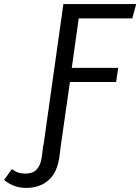

<svg xmlns="http://www.w3.org/2000/svg" viewBox="-148 -708 686 939"><path d="M499 -618H237L203 -376H430L420 -307H194L150 0H65L162 -688H518ZM-128 172 -90 119Q-74 131 -59 136Q-44 141 -22 141Q45 141 56 62L64 0H150L142 63Q131 137 88.5 174Q46 211 -20 211Q-81 211 -128 172Z"/></svg>

Font: Fira Sans Book
Style: Italic
Weight: 350
Italic angle: -8°
Designer: bBox Type GmbH & Carrois Corporate GbR & Edenspiekermann AG
Foundry: bBox Type GmbH & Carrois Corporate GbR & Edenspiekermann AG
Version: Version 4.301